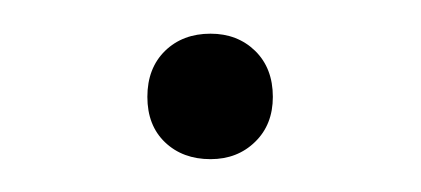

<svg xmlns="http://www.w3.org/2000/svg" viewBox="-20 -89 250 114"><path d="M105 5.5Q88.5 5.5 78 -4.5Q67.5 -14.5 67.5 -31.5Q67.5 -48.5 78 -58.8Q88.5 -69 105 -69Q121 -69 131.5 -58.8Q142 -48.5 142 -31.5Q142 -15 131.5 -4.8Q121 5.5 105 5.5Z"/></svg>

Font: Encode Sans SC ExtraLight
Style: Regular
Weight: 250
Designer: Multiple Designers
Foundry: Impallari Type
Version: Version 3.002